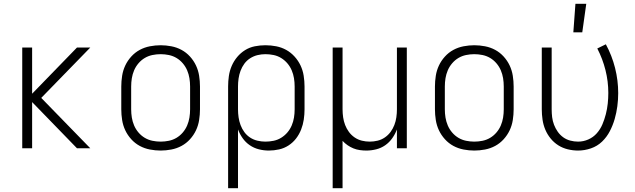

<svg xmlns="http://www.w3.org/2000/svg" viewBox="-20 -780 3340 1010"><path d="M455 0H385L149 -243V0H97V-530H149V-287L385 -530H455L197 -265Z M825 12Q797 12 768.5 6.5Q740 1 715 -12.5Q690 -26 670.5 -47.5Q651 -69 639 -94.5Q627 -120 622.5 -148.5Q618 -177 618 -205V-325Q618 -353 622.5 -381.5Q627 -410 639 -435.5Q651 -461 670.5 -482.5Q690 -504 715 -517.5Q740 -531 768.5 -536.5Q797 -542 825 -542Q853 -542 881.5 -536.5Q910 -531 935 -517.5Q960 -504 979.5 -482.5Q999 -461 1011 -435.5Q1023 -410 1027.5 -381.5Q1032 -353 1032 -325V-205Q1032 -177 1027.5 -148.5Q1023 -120 1011 -94.5Q999 -69 979.5 -47.5Q960 -26 935 -12.5Q910 1 881.5 6.5Q853 12 825 12ZM825 -35Q847 -35 868.5 -39.5Q890 -44 908.5 -55Q927 -66 941.5 -83Q956 -100 964.5 -120Q973 -140 976.5 -161.5Q980 -183 980 -205V-325Q980 -347 976.5 -368.5Q973 -390 964.5 -410Q956 -430 941.5 -447Q927 -464 908.5 -475Q890 -486 868.5 -490.5Q847 -495 825 -495Q803 -495 781.5 -490.5Q760 -486 741.5 -475Q723 -464 708.5 -447Q694 -430 685.5 -410Q677 -390 673.5 -368.5Q670 -347 670 -325V-205Q670 -183 673.5 -161.5Q677 -140 685.5 -120Q694 -100 708.5 -83Q723 -66 741.5 -55Q760 -44 781.5 -39.5Q803 -35 825 -35Z M1180 210V-325Q1180 -353 1184 -380.5Q1188 -408 1199 -433.5Q1210 -459 1228 -480.5Q1246 -502 1269.5 -516.5Q1293 -531 1320.5 -536.5Q1348 -542 1376 -542Q1405 -542 1433 -536.5Q1461 -531 1485.5 -517.5Q1510 -504 1529.5 -482.5Q1549 -461 1561 -435.5Q1573 -410 1577.5 -381.5Q1582 -353 1582 -325V-205Q1582 -178 1578 -151Q1574 -124 1564 -98.5Q1554 -73 1537.5 -51.5Q1521 -30 1498 -15Q1475 0 1448 6Q1421 12 1394 12Q1368 12 1342 5.5Q1316 -1 1294 -16Q1272 -31 1256.5 -53Q1241 -75 1232 -99V210ZM1376 -35Q1398 -35 1419.5 -39.5Q1441 -44 1459.5 -55.5Q1478 -67 1492 -83.5Q1506 -100 1514.5 -120Q1523 -140 1526.5 -161.5Q1530 -183 1530 -205V-325Q1530 -347 1526.5 -368.5Q1523 -390 1514.5 -410Q1506 -430 1492 -446.5Q1478 -463 1459.5 -474.5Q1441 -486 1419.5 -490.5Q1398 -495 1376 -495Q1355 -495 1334.5 -490Q1314 -485 1296 -473.5Q1278 -462 1265.5 -445Q1253 -428 1245.5 -408Q1238 -388 1235 -367Q1232 -346 1232 -325V-205Q1232 -184 1235 -163Q1238 -142 1245.5 -122Q1253 -102 1265.5 -85Q1278 -68 1295.5 -56.5Q1313 -45 1334 -40Q1355 -35 1376 -35Z M1730 210V-530H1782V-205Q1782 -184 1785 -163Q1788 -142 1795.5 -122.5Q1803 -103 1815.5 -86Q1828 -69 1845.5 -57Q1863 -45 1883.5 -40Q1904 -35 1925 -35Q1946 -35 1966.5 -40Q1987 -45 2004.5 -57Q2022 -69 2034.5 -86Q2047 -103 2054.5 -122.5Q2062 -142 2065 -163Q2068 -184 2068 -205V-530H2120V0H2068V-99Q2059 -75 2043.5 -53Q2028 -31 2006.5 -16Q1985 -1 1959 5.5Q1933 12 1907 12Q1890 12 1872.5 9.5Q1855 7 1839 0.5Q1823 -6 1808.5 -16Q1794 -26 1782 -39V210Z M2475 12Q2447 12 2418.5 6.5Q2390 1 2365 -12.5Q2340 -26 2320.5 -47.5Q2301 -69 2289 -94.5Q2277 -120 2272.5 -148.5Q2268 -177 2268 -205V-325Q2268 -353 2272.5 -381.5Q2277 -410 2289 -435.5Q2301 -461 2320.5 -482.5Q2340 -504 2365 -517.5Q2390 -531 2418.5 -536.5Q2447 -542 2475 -542Q2503 -542 2531.5 -536.5Q2560 -531 2585 -517.5Q2610 -504 2629.5 -482.5Q2649 -461 2661 -435.5Q2673 -410 2677.5 -381.5Q2682 -353 2682 -325V-205Q2682 -177 2677.5 -148.5Q2673 -120 2661 -94.5Q2649 -69 2629.5 -47.5Q2610 -26 2585 -12.5Q2560 1 2531.5 6.5Q2503 12 2475 12ZM2475 -35Q2497 -35 2518.5 -39.5Q2540 -44 2558.5 -55Q2577 -66 2591.5 -83Q2606 -100 2614.5 -120Q2623 -140 2626.5 -161.5Q2630 -183 2630 -205V-325Q2630 -347 2626.5 -368.5Q2623 -390 2614.5 -410Q2606 -430 2591.5 -447Q2577 -464 2558.5 -475Q2540 -486 2518.5 -490.5Q2497 -495 2475 -495Q2453 -495 2431.5 -490.5Q2410 -486 2391.5 -475Q2373 -464 2358.5 -447Q2344 -430 2335.5 -410Q2327 -390 2323.5 -368.5Q2320 -347 2320 -325V-205Q2320 -183 2323.5 -161.5Q2327 -140 2335.5 -120Q2344 -100 2358.5 -83Q2373 -66 2391.5 -55Q2410 -44 2431.5 -39.5Q2453 -35 2475 -35Z M3021 12Q2994 12 2967 5.5Q2940 -1 2917 -15.5Q2894 -30 2876.5 -51.5Q2859 -73 2848.5 -98Q2838 -123 2834 -150.5Q2830 -178 2830 -205V-530H2882V-205Q2882 -184 2884.5 -163.5Q2887 -143 2894.5 -123.5Q2902 -104 2914 -87Q2926 -70 2942.5 -58Q2959 -46 2979.5 -40.5Q3000 -35 3021 -35Q3049 -35 3075 -46.5Q3101 -58 3119.5 -79Q3138 -100 3149 -126Q3160 -152 3167 -179.5Q3174 -207 3177 -235Q3180 -263 3180 -291Q3180 -352 3165 -411.5Q3150 -471 3122 -525L3167 -547Q3199 -488 3215.5 -422.5Q3232 -357 3232 -290Q3232 -256 3227.5 -221.5Q3223 -187 3213.5 -154Q3204 -121 3188 -90Q3172 -59 3147 -35Q3122 -11 3088.5 0.5Q3055 12 3021 12ZM2996 -610 3007 -760H3064L3043 -610Z"/></svg>

Font: Lode Dark Term
Style: Regular
Weight: 400
Monospace: yes
Designer: Belleve Invis
Foundry: Belleve Invis
Version: Version 29.2.0